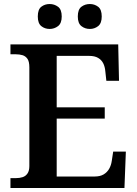

<svg xmlns="http://www.w3.org/2000/svg" viewBox="-20 -935 682 955"><path d="M32 0V-49H59Q78 -49 93 -54Q108 -59 117 -72.5Q126 -86 126 -109V-600Q126 -629 116.5 -642.5Q107 -656 92 -660.5Q77 -665 58 -665H32V-714H568L572 -533H509L504 -579Q502 -603 493.5 -620Q485 -637 468 -647Q451 -657 424 -657H262V-401H501V-345H262V-57H450Q478 -57 495.5 -67.5Q513 -78 523 -95.5Q533 -113 536 -135L543 -181H606L599 0ZM427 -791Q403 -791 385 -805Q367 -819 367 -853Q367 -888 385 -901.5Q403 -915 427 -915Q450 -915 468 -901.5Q486 -888 486 -853Q486 -819 468 -805Q450 -791 427 -791ZM227 -791Q203 -791 185.5 -805Q168 -819 168 -853Q168 -888 185.5 -901.5Q203 -915 227 -915Q250 -915 268.5 -901.5Q287 -888 287 -853Q287 -819 268.5 -805Q250 -791 227 -791Z"/></svg>

Font: Noto Serif Khmer SemiBold
Style: Regular
Weight: 600
Version: Version 2.003